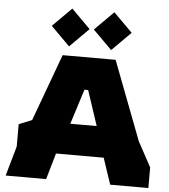

<svg xmlns="http://www.w3.org/2000/svg" viewBox="-63 -1031 956 1087"><g transform="rotate(5 415.5 -487.5)"><path d="M10 0 58 -169V-296L132 -326L272 -707H573L744 -259L821 -117V0H604L554 -149H283L240 0ZM349 -324H499L433 -523H412ZM303.8 -759.7 196.3 -867.1 303.8 -974.6 411.2 -867.1ZM542.8 -759.7 435.3 -867.1 542.8 -974.6 650.2 -867.1Z"/></g></svg>

Font: Rowdies
Style: Bold
Weight: 700
Designer: Jaikishan Patel
Version: Version 1.000; ttfautohint (v1.8.3)